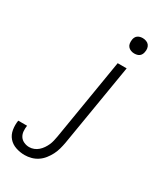

<svg xmlns="http://www.w3.org/2000/svg" viewBox="-269 -815 974 1131"><g transform="rotate(30 218.0 -249.5)"><path d="M95 223Q64 223 34.5 213Q5 203 -14 181Q-33 159 -38 128Q-43 97 -38 66H22Q19 85 20.5 104Q22 123 31.5 138Q41 153 58.5 161Q76 169 95 169Q111 169 126.5 163Q142 157 154.5 146Q167 135 176.5 121Q186 107 192.5 92.5Q199 78 202.5 62.5Q206 47 209 31L300 -520H361L268 40Q264 62 258 84Q252 106 241.5 126.5Q231 147 216 166Q201 185 181.5 198Q162 211 139.5 217Q117 223 95 223ZM355 -618Q343 -618 331.5 -622.5Q320 -627 312.5 -636Q305 -645 303.5 -657.5Q302 -670 304 -683Q305 -691 309.5 -699.5Q314 -708 321.5 -713Q329 -718 337.5 -720Q346 -722 355 -722Q367 -722 379 -717.5Q391 -713 398 -704Q405 -695 407 -682.5Q409 -670 406 -657Q405 -649 400.5 -640.5Q396 -632 389 -627Q382 -622 373 -620Q364 -618 355 -618Z"/></g></svg>

Font: Iosevka QP Light
Style: Italic
Weight: 300
Italic angle: -9°
Designer: Belleve Invis
Foundry: Belleve Invis
Version: Version 20.0.0; ttfautohint (v1.8.4)